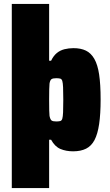

<svg xmlns="http://www.w3.org/2000/svg" viewBox="-20 -763 559 977"><path d="M40 194V-743H230V-454H240Q252 -479 269 -493Q286 -507 308 -512.5Q330 -518 354 -518Q391 -518 417 -505.5Q443 -493 460 -463.5Q477 -434 484.5 -383.5Q492 -333 492 -257Q492 -183 484.5 -132Q477 -81 461 -50.5Q445 -20 418 -6.5Q391 7 352 7Q316 7 287.5 -5Q259 -17 240 -52H230V194ZM266 -145Q279 -145 286.5 -147Q294 -149 297 -159Q300 -169 301 -191.5Q302 -214 302 -255Q302 -296 301 -318.5Q300 -341 297 -351Q294 -361 286.5 -363Q279 -365 266 -365Q250 -365 242.5 -360.5Q235 -356 232 -338Q231 -329 230.5 -308Q230 -287 230 -255Q230 -221 230.5 -200.5Q231 -180 232 -173Q236 -154 243 -149.5Q250 -145 266 -145Z"/></svg>

Font: Saira SemiCondensed Black
Style: Regular
Weight: 900
Width: 4
Designer: Hector Gatti with collaboration of the Omnibus-Type team
Foundry: Omnibus-Type
Version: Version 1.101